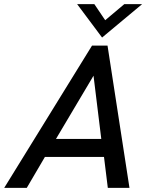

<svg xmlns="http://www.w3.org/2000/svg" viewBox="-58 -911 724 931"><path d="M437 -729 315.9 -891.1H399.4L452.1 -813L544.9 -891.1H631.3ZM-37.6 0 388.2 -689.9H463.4L569.8 0H464.8L446.3 -149.9H159.7L71.8 0ZM213.4 -237.3H433.1L395.5 -543.9Z"/></svg>

Font: HK Grotesk Medium Italic
Style: Regular
Weight: 500
Italic angle: -13°
Designer: Alfredo Marco Pradil and Stefan Peev
Foundry: Hanken Design Co.
Version: Version 1.000;PS 001.000;hotconv 1.0.88;makeotf.lib2.5.64775